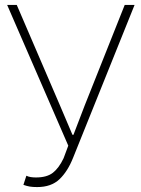

<svg xmlns="http://www.w3.org/2000/svg" viewBox="-20 -746 572 779"><path d="M131 13Q113 13 101 11Q89 9 75 4L87 -33Q95 -29 105 -27.5Q115 -26 126 -26Q170 -26 194.5 -45Q219 -64 238 -104L257 -155L9 -726H48L223 -319L274 -199H278L324 -319L486 -726H526L277 -107Q255 -51 221.5 -19Q188 13 131 13Z"/></svg>

Font: Noto Sans TC Thin
Style: Regular
Weight: 100
Designer: Ryoko NISHIZUKA 西塚涼子 (kana, bopomofo & ideographs); Paul D. Hunt (Latin, Greek & Cyrillic); Sandoll Communications 산돌커뮤니
Foundry: Adobe
Version: Version 2.004-H2;hotconv 1.0.118;makeotfexe 2.5.65603